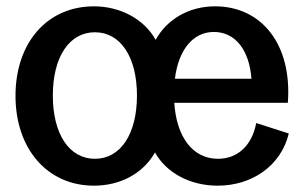

<svg xmlns="http://www.w3.org/2000/svg" viewBox="-20 -573 965 607"><path d="M277 14C360 14 432 -24 470 -91C506 -26 582 14 668 14C779 14 869 -51 893 -151L790 -184C777 -114 732 -71 669 -71C590 -71 538 -139 531 -248H890C904 -434 806 -553 660 -553C577 -553 508 -512 472 -447C437 -511 362 -553 277 -553C130 -553 29 -439 29 -270C29 -102 130 14 277 14ZM280 -71C199 -71 147 -149 147 -271C147 -393 199 -471 280 -471C361 -471 413 -393 413 -271C413 -149 361 -71 280 -71ZM533 -324C544 -415 590 -472 656 -472C724 -472 768 -415 775 -324Z"/></svg>

Font: Ronzino Medium
Style: Regular
Weight: 500
Designer: Nunzio Mazzaferro
Foundry: Collletttivo
Version: Version 1.000;Glyphs 3.3 (3337)